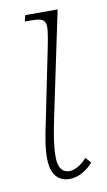

<svg xmlns="http://www.w3.org/2000/svg" viewBox="-69 -573 344 619"><g transform="rotate(-10 103.0 -263.5)"><path d="M109 9C136 9 164 -6 186 -31L170 -49C153 -30 132 -16 112 -16C91 -16 76 -31 76 -69C76 -105 83 -144 92 -188L165 -536H59L54 -516H74C129 -516 128 -503 114 -429L65 -188C55 -142 48 -105 48 -69C48 -13 74 9 109 9Z"/></g></svg>

Font: Noto Serif Condensed Thin
Style: Italic
Weight: 100
Width: 3
Italic angle: -12°
Designer: Monotype Design Team
Foundry: Monotype Imaging Inc.
Version: Version 2.013